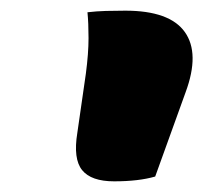

<svg xmlns="http://www.w3.org/2000/svg" viewBox="-20 -774 390 360"><path d="M271 -443Q240 -434 194 -434Q151 -434 134 -455Q117 -476 125 -525L141 -636Q146 -674 146 -702.5Q146 -731 144 -751Q161 -753 178.5 -753.5Q196 -754 215 -754Q298 -754 326.5 -714Q355 -674 328 -601Z"/></svg>

Font: Recursive Sn Csl St Blk
Style: Italic
Weight: 900
Italic angle: -15°
Version: Version 1.079;hotconv 1.0.112;makeotfexe 2.5.65598; ttfautoh